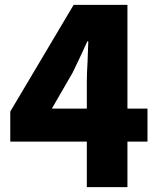

<svg xmlns="http://www.w3.org/2000/svg" viewBox="-20 -765 649 785"><path d="M338 -513 341 -596H337Q313 -542 277 -468L192 -321H583V-186H22V-309L281 -745H501V0H335V-430Q335 -465 338 -513Z"/></svg>

Font: Merged Yaku Han JP Black
Style: Regular
Weight: 900
Designer: Ryoko NISHIZUKA 西塚涼子 (kana, bopomofo & ideographs); Paul D. Hunt (Latin, Greek & Cyrillic); Sandoll Communications 산돌커뮤니
Foundry: Adobe
Version: Version 2.004